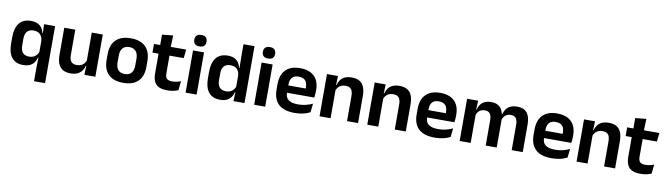

<svg xmlns="http://www.w3.org/2000/svg" viewBox="-40 -1354 7624 2197"><g transform="rotate(10 3772.0 -255.0)"><path d="M215 11.5Q128.5 11.5 83.5 -44.5Q38.5 -100.5 38.5 -209.5V-277Q38.5 -387.5 84 -444.5Q129.5 -501.5 219.5 -501.5Q264 -501.5 294.5 -487.5Q325 -473.5 344 -447.5Q363 -421.5 371 -386.5H408L374 -291.5Q373 -326.5 359.2 -350.5Q345.5 -374.5 322 -386.5Q298.5 -398.5 266.5 -398.5Q218.5 -398.5 193 -370.2Q167.5 -342 167.5 -286V-206.5Q167.5 -151 193.2 -123Q219 -95 268 -95Q296.5 -95 318.5 -105.5Q340.5 -116 355.2 -134.2Q370 -152.5 376.5 -175.5L406 -104H370Q362.5 -72 344.5 -45.8Q326.5 -19.5 295.2 -4Q264 11.5 215 11.5ZM372 172V10.5L375.5 -125.5L374 -146.5V-347L376.5 -373.5L372 -490.5H500V172Z M734.5 -490.5V-195.5Q734.5 -165 742.8 -142.2Q751 -119.5 770.2 -107.2Q789.5 -95 822 -95Q851.5 -95 873 -105.5Q894.5 -116 908.5 -133.8Q922.5 -151.5 929 -173.5L949 -104H925Q917 -72 898.2 -45.8Q879.5 -19.5 847.2 -4Q815 11.5 766.5 11.5Q710.5 11.5 675.2 -10Q640 -31.5 623.2 -73.5Q606.5 -115.5 606.5 -177V-490.5ZM1054 -490.5V0H926.5L931 -119L926 -129.5V-490.5Z M1379 13.5Q1265 13.5 1206.2 -45Q1147.5 -103.5 1147.5 -211.5V-278Q1147.5 -386.5 1206.2 -445.2Q1265 -504 1379 -504Q1492.5 -504 1551 -445.2Q1609.5 -386.5 1609.5 -278V-211.5Q1609.5 -103.5 1551.2 -45Q1493 13.5 1379 13.5ZM1379 -89Q1429 -89 1455.2 -119Q1481.5 -149 1481.5 -205V-284.5Q1481.5 -341.5 1455.2 -371.8Q1429 -402 1379 -402Q1328.5 -402 1302.2 -371.8Q1276 -341.5 1276 -284.5V-205Q1276 -149 1302.2 -119Q1328.5 -89 1379 -89Z M1890.5 10.5Q1828 10.5 1790.8 -8.2Q1753.5 -27 1737 -65Q1720.5 -103 1720.5 -158.5V-444.5H1847.5V-177.5Q1847.5 -137.5 1865.8 -118.8Q1884 -100 1930 -100Q1957 -100 1982 -105.8Q2007 -111.5 2028 -121L2017 -14Q1992 -2.5 1959.8 4Q1927.5 10.5 1890.5 10.5ZM1649.5 -385.5V-486.5H2023.5L2012.5 -385.5ZM1722 -477 1721.5 -607 1849 -620 1844 -477Z M2102.5 0V-490.5H2230.5V0ZM2166.5 -548.5Q2130 -548.5 2112.8 -565.8Q2095.5 -583 2095.5 -613.5V-616Q2095.5 -646.5 2112.8 -664Q2130 -681.5 2166.5 -681.5Q2202.5 -681.5 2220 -664Q2237.5 -646.5 2237.5 -616V-613.5Q2237.5 -582.5 2220 -565.5Q2202.5 -548.5 2166.5 -548.5Z M2502 11.5Q2415.5 11.5 2370.5 -44.5Q2325.5 -100.5 2325.5 -209.5V-277Q2325.5 -387.5 2371 -444.5Q2416.5 -501.5 2506.5 -501.5Q2550.5 -501.5 2580.8 -487.5Q2611 -473.5 2629.8 -447.5Q2648.5 -421.5 2656 -386.5H2693.5L2661 -291.5Q2660 -326 2646.8 -349.8Q2633.5 -373.5 2610 -386Q2586.5 -398.5 2554.5 -398.5Q2506 -398.5 2480.2 -370.5Q2454.5 -342.5 2454.5 -287V-206Q2454.5 -151 2480.2 -123Q2506 -95 2555.5 -95Q2583.5 -95 2605.5 -105.5Q2627.5 -116 2642.2 -134.2Q2657 -152.5 2663.5 -175.5L2694 -104H2658Q2650 -72 2632 -45.8Q2614 -19.5 2582.5 -4Q2551 11.5 2502 11.5ZM2659 0 2663.5 -120 2661 -148.5V-349L2661.5 -369.5L2659 -510V-661H2787V0Z M2899.5 0V-490.5H3027.5V0ZM2963.5 -548.5Q2927 -548.5 2909.8 -565.8Q2892.5 -583 2892.5 -613.5V-616Q2892.5 -646.5 2909.8 -664Q2927 -681.5 2963.5 -681.5Q2999.5 -681.5 3017 -664Q3034.5 -646.5 3034.5 -616V-613.5Q3034.5 -582.5 3017 -565.5Q2999.5 -548.5 2963.5 -548.5Z M3370.5 12Q3244.5 12 3183 -46Q3121.5 -104 3121.5 -214V-278Q3121.5 -387 3179 -445.5Q3236.5 -504 3346 -504Q3420 -504 3469.5 -478Q3519 -452 3543.8 -404.2Q3568.5 -356.5 3568.5 -290V-272.5Q3568.5 -254.5 3566.8 -235.8Q3565 -217 3562 -200.5H3446Q3447.5 -228 3447.8 -252.8Q3448 -277.5 3448 -297.5Q3448 -332 3437 -356.2Q3426 -380.5 3403.5 -393Q3381 -405.5 3346 -405.5Q3294.5 -405.5 3270 -377Q3245.5 -348.5 3245.5 -296V-250.5L3246 -236V-197.5Q3246 -174.5 3253.2 -155Q3260.5 -135.5 3277.5 -121.2Q3294.5 -107 3322.8 -99Q3351 -91 3393.5 -91Q3439.5 -91 3481.2 -101.2Q3523 -111.5 3560.5 -129L3549.5 -28Q3516 -9.5 3470.8 1.2Q3425.5 12 3370.5 12ZM3189.5 -200.5V-285.5H3536V-200.5Z M3978.5 0V-294.5Q3978.5 -325.5 3970.2 -348Q3962 -370.5 3943 -383Q3924 -395.5 3891 -395.5Q3862 -395.5 3840.2 -385Q3818.5 -374.5 3804.8 -356.8Q3791 -339 3784 -316.5L3764 -386.5H3788Q3796 -419 3814.8 -445Q3833.5 -471 3865.8 -486.2Q3898 -501.5 3946.5 -501.5Q4003 -501.5 4038 -480.2Q4073 -459 4089.8 -417Q4106.5 -375 4106.5 -313V0ZM3659 0V-490.5H3787L3782 -371L3787 -360.5V0Z M4533 0V-294.5Q4533 -325.5 4524.8 -348Q4516.5 -370.5 4497.5 -383Q4478.5 -395.5 4445.5 -395.5Q4416.5 -395.5 4394.8 -385Q4373 -374.5 4359.2 -356.8Q4345.5 -339 4338.5 -316.5L4318.5 -386.5H4342.5Q4350.5 -419 4369.2 -445Q4388 -471 4420.2 -486.2Q4452.5 -501.5 4501 -501.5Q4557.5 -501.5 4592.5 -480.2Q4627.5 -459 4644.2 -417Q4661 -375 4661 -313V0ZM4213.5 0V-490.5H4341.5L4336.5 -371L4341.5 -360.5V0Z M4998.5 12Q4872.5 12 4811 -46Q4749.5 -104 4749.5 -214V-278Q4749.5 -387 4807 -445.5Q4864.5 -504 4974 -504Q5048 -504 5097.5 -478Q5147 -452 5171.8 -404.2Q5196.5 -356.5 5196.5 -290V-272.5Q5196.5 -254.5 5194.8 -235.8Q5193 -217 5190 -200.5H5074Q5075.5 -228 5075.8 -252.8Q5076 -277.5 5076 -297.5Q5076 -332 5065 -356.2Q5054 -380.5 5031.5 -393Q5009 -405.5 4974 -405.5Q4922.5 -405.5 4898 -377Q4873.5 -348.5 4873.5 -296V-250.5L4874 -236V-197.5Q4874 -174.5 4881.2 -155Q4888.5 -135.5 4905.5 -121.2Q4922.5 -107 4950.8 -99Q4979 -91 5021.5 -91Q5067.5 -91 5109.2 -101.2Q5151 -111.5 5188.5 -129L5177.5 -28Q5144 -9.5 5098.8 1.2Q5053.5 12 4998.5 12ZM4817.5 -200.5V-285.5H5164V-200.5Z M5891.5 0V-298Q5891.5 -328 5884 -349.8Q5876.5 -371.5 5859.2 -383.5Q5842 -395.5 5812.5 -395.5Q5785.5 -395.5 5765.5 -385Q5745.5 -374.5 5733 -356.8Q5720.5 -339 5714.5 -316.5L5700.5 -386.5H5713.5Q5721.5 -418 5739.5 -444.2Q5757.5 -470.5 5788.8 -486Q5820 -501.5 5868 -501.5Q5921.5 -501.5 5954.8 -480.8Q5988 -460 6004 -418.8Q6020 -377.5 6020 -316.5V0ZM5287 0V-490.5H5415L5410 -366L5415 -360.5V0ZM5589.5 0V-298Q5589.5 -328 5582 -349.8Q5574.5 -371.5 5557.2 -383.5Q5540 -395.5 5510.5 -395.5Q5483 -395.5 5463.2 -385Q5443.5 -374.5 5430.8 -356.8Q5418 -339 5412 -316.5L5392 -386.5H5416Q5423.5 -419 5441.2 -445Q5459 -471 5489.5 -486.2Q5520 -501.5 5565.5 -501.5Q5634 -501.5 5668.8 -466.5Q5703.5 -431.5 5712.5 -364.5Q5714.5 -354.5 5716 -341.2Q5717.5 -328 5717.5 -316.5V0Z M6357 12Q6231 12 6169.5 -46Q6108 -104 6108 -214V-278Q6108 -387 6165.5 -445.5Q6223 -504 6332.5 -504Q6406.5 -504 6456 -478Q6505.5 -452 6530.2 -404.2Q6555 -356.5 6555 -290V-272.5Q6555 -254.5 6553.2 -235.8Q6551.5 -217 6548.5 -200.5H6432.5Q6434 -228 6434.2 -252.8Q6434.5 -277.5 6434.5 -297.5Q6434.5 -332 6423.5 -356.2Q6412.5 -380.5 6390 -393Q6367.5 -405.5 6332.5 -405.5Q6281 -405.5 6256.5 -377Q6232 -348.5 6232 -296V-250.5L6232.5 -236V-197.5Q6232.5 -174.5 6239.8 -155Q6247 -135.5 6264 -121.2Q6281 -107 6309.2 -99Q6337.5 -91 6380 -91Q6426 -91 6467.8 -101.2Q6509.5 -111.5 6547 -129L6536 -28Q6502.5 -9.5 6457.2 1.2Q6412 12 6357 12ZM6176 -200.5V-285.5H6522.5V-200.5Z M6965 0V-294.5Q6965 -325.5 6956.8 -348Q6948.5 -370.5 6929.5 -383Q6910.5 -395.5 6877.5 -395.5Q6848.5 -395.5 6826.8 -385Q6805 -374.5 6791.2 -356.8Q6777.5 -339 6770.5 -316.5L6750.5 -386.5H6774.5Q6782.5 -419 6801.2 -445Q6820 -471 6852.2 -486.2Q6884.5 -501.5 6933 -501.5Q6989.5 -501.5 7024.5 -480.2Q7059.5 -459 7076.2 -417Q7093 -375 7093 -313V0ZM6645.5 0V-490.5H6773.5L6768.5 -371L6773.5 -360.5V0Z M7388.5 10.5Q7326 10.5 7288.8 -8.2Q7251.5 -27 7235 -65Q7218.5 -103 7218.5 -158.5V-444.5H7345.5V-177.5Q7345.5 -137.5 7363.8 -118.8Q7382 -100 7428 -100Q7455 -100 7480 -105.8Q7505 -111.5 7526 -121L7515 -14Q7490 -2.5 7457.8 4Q7425.5 10.5 7388.5 10.5ZM7147.5 -385.5V-486.5H7521.5L7510.5 -385.5ZM7220 -477 7219.5 -607 7347 -620 7342 -477Z"/></g></svg>

Font: Anek Tamil Medium SemiBold
Style: Regular
Weight: 600
Version: Version 1.003